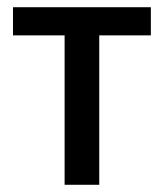

<svg xmlns="http://www.w3.org/2000/svg" viewBox="-20 -512 453 532"><path d="M159 0V-414H16V-492H398V-414H255V0Z"/></svg>

Font: Nunito Sans 10pt Condensed SemiBold
Style: Regular
Weight: 600
Width: 3
Designer: Vernon Adams
Foundry: Vernon Adams
Version: Version 3.101;gftools[0.9.27]